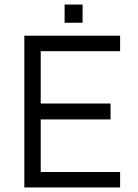

<svg xmlns="http://www.w3.org/2000/svg" viewBox="-20 -824 606 844"><path d="M264 -724H343V-804H264V-724ZM159 -599H508V-667H87V0H508V-68H159V-299H466V-369H159V-599Z"/></svg>

Font: Maven Pro
Style: Regular
Weight: 400
Designer: Joe Prince
Foundry: Joe Prince
Version: Version 1.003